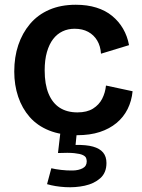

<svg xmlns="http://www.w3.org/2000/svg" viewBox="-20 -556 598 808"><path d="M304 13Q236 13 186.5 -7Q137 -27 105 -63.5Q73 -100 56.5 -149Q40 -198 40 -255Q40 -316 57 -366.5Q74 -417 106.5 -455.5Q139 -494 187.5 -515Q236 -536 299 -536Q347 -536 385.5 -524Q424 -512 452 -489Q480 -466 498 -435Q516 -404 523 -366L405 -330Q403 -362 389 -385.5Q375 -409 351 -422Q327 -435 294 -435Q266 -435 243 -424Q220 -413 203.5 -391.5Q187 -370 177.5 -337Q168 -304 168 -260Q168 -201 184.5 -161.5Q201 -122 231.5 -102.5Q262 -83 306 -83Q346 -83 371.5 -99Q397 -115 410 -140.5Q423 -166 426 -196L538 -172Q534 -131 517 -97Q500 -63 470.5 -38.5Q441 -14 400 -0.5Q359 13 304 13ZM178 219 196 152Q212 156 237 159Q262 162 286.5 161.5Q311 161 328 152Q345 143 345 123Q345 117 342.5 109.5Q340 102 328.5 96.5Q317 91 292.5 88.5Q268 86 224 88L235 -6H304L298 54Q343 53 371.5 61Q400 69 414 86Q428 103 428 130Q428 171 402 194Q376 217 336.5 225.5Q297 234 254.5 231.5Q212 229 178 219Z"/></svg>

Font: Bricolage Grotesque SemiBold
Style: Regular
Weight: 600
Designer: Mathieu Triay
Foundry: Atelier Triay
Version: Version 1.000;gftools[0.9.30]